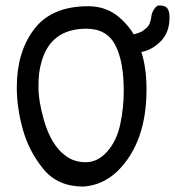

<svg xmlns="http://www.w3.org/2000/svg" viewBox="-20 -688 646 709"><path d="M606 -624Q606 -568 573.5 -535.5Q541 -503 502 -496Q521 -438 521 -357Q521 -163 415 -57Q360 -4 288 1Q193 1 140 -64Q87 -129 64.5 -209.5Q42 -290 42 -365Q42 -493 103 -576Q167 -665 306 -665Q376 -665 425 -620Q455 -593 474 -561Q475 -561 488.5 -565.5Q502 -570 506 -573Q510 -576 520 -584Q536 -596 540 -634Q542 -644 550.5 -656Q559 -668 567 -668Q591 -668 598.5 -656.5Q606 -645 606 -624ZM437 -352Q437 -462 405.5 -522Q374 -582 299 -582Q165 -582 132 -455Q122 -421 122 -368Q122 -315 142 -245Q169 -151 222 -113Q253 -89 297 -89Q341 -89 376 -128.5Q411 -168 424 -229Q437 -290 437 -352Z"/></svg>

Font: Patrick Hand
Style: Regular
Weight: 400
Designer: Patrick Wagesreiter
Foundry: Patrick Wagesreiter
Version: Version 1.003;PS 001.003;hotconv 1.0.70;makeotf.lib2.5.58329